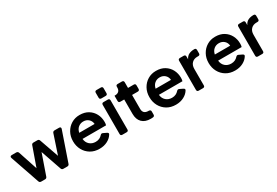

<svg xmlns="http://www.w3.org/2000/svg" viewBox="59 -1751 3999 2769"><g transform="rotate(-30 2058.5 -366.5)"><path d="M224 0Q198 0 190 -24L23 -509Q17 -525 24 -534.5Q31 -544 48 -544H122Q148 -544 157 -519L262 -201L375 -520Q383 -544 409 -544H474Q500 -544 508 -520L620 -201L726 -519Q734 -544 761 -544H836Q852 -544 859 -534.5Q866 -525 860 -509L693 -24Q685 0 659 0H594Q568 0 560 -25L442 -367L323 -25Q314 0 289 0Z M1192 12Q1108 12 1045 -26Q982 -64 947 -128.5Q912 -193 912 -273Q912 -354 947.5 -418Q983 -482 1044 -519Q1105 -556 1182 -556Q1266 -556 1325 -519.5Q1384 -483 1415.5 -423Q1447 -363 1447 -290Q1447 -275 1445.5 -260.5Q1444 -246 1440 -235H1048Q1054 -174 1094 -138.5Q1134 -103 1193 -103Q1229 -103 1256.5 -116Q1284 -129 1303 -151Q1312 -161 1321.5 -164Q1331 -167 1344 -161L1398 -135Q1426 -121 1414 -100Q1385 -50 1326.5 -19Q1268 12 1192 12ZM1182 -448Q1133 -448 1097.5 -418.5Q1062 -389 1051 -335H1307Q1303 -385 1268.5 -416.5Q1234 -448 1182 -448Z M1576 -605Q1546 -605 1546 -635V-715Q1546 -745 1576 -745H1647Q1677 -745 1677 -715V-635Q1677 -605 1647 -605ZM1576 0Q1546 0 1546 -30V-514Q1546 -544 1576 -544H1647Q1677 -544 1677 -514V-30Q1677 0 1647 0Z M2046 6Q1954 6 1903.5 -44.5Q1853 -95 1853 -187V-427H1789Q1759 -427 1759 -457V-544H1769Q1809 -544 1831 -565Q1853 -586 1853 -626V-638Q1853 -668 1883 -668H1954Q1984 -668 1984 -638V-544H2079Q2109 -544 2109 -514V-457Q2109 -427 2079 -427H1984V-194Q1984 -153 2006 -131Q2028 -109 2076 -109H2080Q2090 -109 2100.5 -102.5Q2111 -96 2111 -81V-28Q2111 1 2084 4Q2074 5 2064 5.5Q2054 6 2046 6Z M2464 12Q2380 12 2317 -26Q2254 -64 2219 -128.5Q2184 -193 2184 -273Q2184 -354 2219.5 -418Q2255 -482 2316 -519Q2377 -556 2454 -556Q2538 -556 2597 -519.5Q2656 -483 2687.5 -423Q2719 -363 2719 -290Q2719 -275 2717.5 -260.5Q2716 -246 2712 -235H2320Q2326 -174 2366 -138.5Q2406 -103 2465 -103Q2501 -103 2528.5 -116Q2556 -129 2575 -151Q2584 -161 2593.5 -164Q2603 -167 2616 -161L2670 -135Q2698 -121 2686 -100Q2657 -50 2598.5 -19Q2540 12 2464 12ZM2454 -448Q2405 -448 2369.5 -418.5Q2334 -389 2323 -335H2579Q2575 -385 2540.5 -416.5Q2506 -448 2454 -448Z M2848 0Q2818 0 2818 -30V-514Q2818 -544 2848 -544H2911Q2941 -544 2941 -514V-468Q2962 -513 3000 -531.5Q3038 -550 3088 -550H3090Q3120 -550 3120 -520V-464Q3120 -434 3090 -434H3073Q3018 -434 2983.5 -399.5Q2949 -365 2949 -303V-30Q2949 0 2919 0Z M3450 12Q3366 12 3303 -26Q3240 -64 3205 -128.5Q3170 -193 3170 -273Q3170 -354 3205.5 -418Q3241 -482 3302 -519Q3363 -556 3440 -556Q3524 -556 3583 -519.5Q3642 -483 3673.5 -423Q3705 -363 3705 -290Q3705 -275 3703.5 -260.5Q3702 -246 3698 -235H3306Q3312 -174 3352 -138.5Q3392 -103 3451 -103Q3487 -103 3514.5 -116Q3542 -129 3561 -151Q3570 -161 3579.5 -164Q3589 -167 3602 -161L3656 -135Q3684 -121 3672 -100Q3643 -50 3584.5 -19Q3526 12 3450 12ZM3440 -448Q3391 -448 3355.5 -418.5Q3320 -389 3309 -335H3565Q3561 -385 3526.5 -416.5Q3492 -448 3440 -448Z M3834 0Q3804 0 3804 -30V-514Q3804 -544 3834 -544H3897Q3927 -544 3927 -514V-468Q3948 -513 3986 -531.5Q4024 -550 4074 -550H4076Q4106 -550 4106 -520V-464Q4106 -434 4076 -434H4059Q4004 -434 3969.5 -399.5Q3935 -365 3935 -303V-30Q3935 0 3905 0Z"/></g></svg>

Font: Pitagon Sans Text
Style: Bold
Weight: 700
Designer: Travis Tran
Foundry: Pitagon
Version: Version 1.001; ttfautohint (v1.8.4.7-5d5b);gftools[0.9.26]